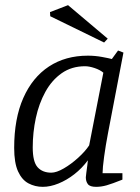

<svg xmlns="http://www.w3.org/2000/svg" viewBox="-20 -718 544 745"><path d="M146 7Q116 7 90.5 -6.5Q65 -20 50 -53Q35 -86 35 -144Q35 -258 70.5 -338Q106 -418 170 -460Q234 -502 321 -502Q349 -502 376 -497Q403 -492 414 -489L438 -522L459 -514L399 -201Q390 -154 384 -110Q378 -66 378 -46H455V-21Q415 -5 394 1Q373 7 353 7Q329 7 321 -3.5Q313 -14 313 -30Q313 -33 315 -48Q317 -63 319 -78Q321 -93 321 -96Q298 -65 268.5 -42Q239 -19 207 -6Q175 7 146 7ZM179 -48Q199 -48 227.5 -64.5Q256 -81 283.5 -106Q311 -131 326 -154L381 -436Q368 -447 347 -454Q326 -461 310 -461Q258 -461 219.5 -434Q181 -407 156 -361.5Q131 -316 119 -260Q107 -204 107 -146Q107 -90 126 -69Q145 -48 179 -48ZM384 -553 175 -655 174 -671 244 -698 398 -568Z"/></svg>

Font: Manuale Light
Style: Italic
Weight: 300
Italic angle: -11°
Version: Version 1.002